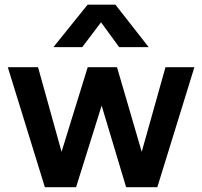

<svg xmlns="http://www.w3.org/2000/svg" viewBox="-20 -780 842 800"><path d="M167 0 12.5 -500H138.5L236.5 -147.5L345.5 -500H467.5L570.5 -147.5L669.5 -500H790L635.5 0H505.5L403.5 -340L297 0ZM202.5 -583.5 345 -760.5H461L599.5 -583.5H476.5L401 -687L322.5 -583.5Z"/></svg>

Font: Geologica EX Med
Style: Regular
Weight: 500
Designer: Sindre Bremnes, Frode Helland
Foundry: Monokrom Skriftforlag AS
Version: Version 1.010;gftools[0.9.28]